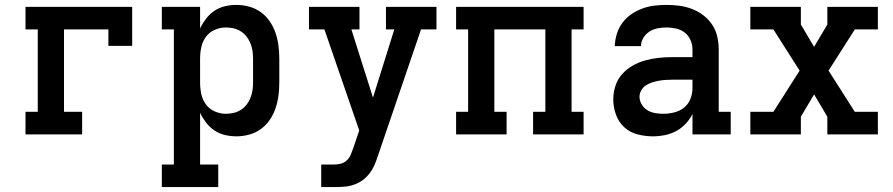

<svg xmlns="http://www.w3.org/2000/svg" viewBox="-20 -548 3640 783"><path d="M84 0V-92H134V-428H84V-520H519V-361H422V-428H241V-92H315V0Z M640 215V123H689V-428H640V-520H796V-432Q806 -453 820.5 -472Q835 -491 854.5 -504Q874 -517 897 -522.5Q920 -528 944 -528Q970 -528 996 -521Q1022 -514 1043.5 -498.5Q1065 -483 1080 -461Q1095 -439 1103.5 -414Q1112 -389 1115.5 -362.5Q1119 -336 1119 -310V-210Q1119 -184 1115.5 -157.5Q1112 -131 1103.5 -106Q1095 -81 1080 -59Q1065 -37 1043.5 -21.5Q1022 -6 996 1Q970 8 944 8Q920 8 897 2.5Q874 -3 854.5 -16Q835 -29 820.5 -48Q806 -67 796 -88V123H870V215ZM901 -84Q917 -84 932.5 -87.5Q948 -91 961.5 -99.5Q975 -108 985 -120.5Q995 -133 1001 -148Q1007 -163 1009.5 -178.5Q1012 -194 1012 -210V-310Q1012 -326 1009.5 -341.5Q1007 -357 1001 -372Q995 -387 985 -399.5Q975 -412 961.5 -420.5Q948 -429 932.5 -432.5Q917 -436 901 -436Q878 -436 856 -426.5Q834 -417 820 -398Q806 -379 801 -356Q796 -333 796 -310V-210Q796 -187 801 -164Q806 -141 820 -122Q834 -103 856 -93.5Q878 -84 901 -84Z M1290 215V123H1342Q1356 123 1370 119.5Q1384 116 1394.5 106Q1405 96 1410.5 82.5Q1416 69 1421 55L1445 -16L1303 -428H1240V-520H1446V-428H1413L1501 -150L1588 -428H1554V-520H1760V-428H1697L1522 85Q1516 104 1508 123Q1500 142 1487.5 158.5Q1475 175 1458.5 187Q1442 199 1422.5 205.5Q1403 212 1382.5 213.5Q1362 215 1342 215Z M1840 0V-92H1889V-428H1840V-520H2360V-428H2311V-92H2360V0H2154V-92H2204V-428H1996V-92H2046V0Z M2642 8Q2611 8 2580 0Q2549 -8 2526 -29Q2503 -50 2492 -80.5Q2481 -111 2481 -142Q2481 -170 2489.5 -197Q2498 -224 2516.5 -245Q2535 -266 2559.5 -280Q2584 -294 2611 -301.5Q2638 -309 2665.5 -312Q2693 -315 2721 -315H2804V-346Q2804 -366 2796 -384.5Q2788 -403 2772.5 -415Q2757 -427 2737.5 -431.5Q2718 -436 2698 -436Q2680 -436 2662 -432.5Q2644 -429 2629 -419.5Q2614 -410 2604 -394Q2594 -378 2594 -360H2487Q2488 -385 2495.5 -409.5Q2503 -434 2518 -454.5Q2533 -475 2554 -489.5Q2575 -504 2599 -513Q2623 -522 2648 -525Q2673 -528 2698 -528Q2725 -528 2751 -524.5Q2777 -521 2802 -511.5Q2827 -502 2848.5 -485.5Q2870 -469 2884.5 -447Q2899 -425 2905 -399Q2911 -373 2911 -346V-92H2960V0H2804V-83Q2793 -61 2776 -43Q2759 -25 2737.5 -13.5Q2716 -2 2691.5 3Q2667 8 2642 8ZM2684 -84Q2707 -84 2729.5 -89.5Q2752 -95 2769.5 -109Q2787 -123 2795.5 -144.5Q2804 -166 2804 -189V-223H2721Q2707 -223 2693 -222Q2679 -221 2665.5 -218.5Q2652 -216 2638.5 -211.5Q2625 -207 2613.5 -199.5Q2602 -192 2595 -179.5Q2588 -167 2588 -153Q2588 -137 2597 -122Q2606 -107 2620 -98.5Q2634 -90 2651 -87Q2668 -84 2684 -84Z M3040 0V-92H3134L3241 -260L3134 -428H3040V-520H3246V-448L3300 -357L3354 -448V-520H3560V-428H3466L3359 -260L3466 -92H3560V0H3354V-72L3300 -163L3246 -72V0Z"/></svg>

Font: Iosevka Etoile Semibold
Style: Regular
Weight: 600
Designer: Belleve Invis
Foundry: Belleve Invis
Version: Version 22.1.2; ttfautohint (v1.8.4)